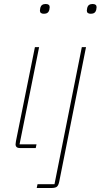

<svg xmlns="http://www.w3.org/2000/svg" viewBox="-20 -742 505 962"><path d="M253 181 390 -506H411L277 167Q273 187 265 193.5Q257 200 236 200H164L168 181ZM435 -673Q415 -673 415 -689Q415 -691 417 -703Q422 -722 444 -722Q464 -722 464 -706Q464 -704 462 -692Q457 -673 435 -673ZM200 -673Q180 -673 180 -689Q180 -691 182 -703Q187 -722 209 -722Q229 -722 229 -706Q229 -704 227 -692Q222 -673 200 -673ZM159 0H81Q58 0 58 -19Q58 -23 60 -35L155 -506H176L78 -19H163Z"/></svg>

Font: IBM Plex Sans Thin
Style: Italic
Weight: 100
Italic angle: -11.31°
Designer: Mike Abbink, Paul van der Laan, Pieter van Rosmalen
Foundry: Bold Monday
Version: Version 3.0